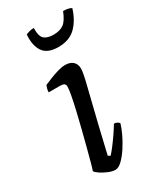

<svg xmlns="http://www.w3.org/2000/svg" viewBox="-182 -766 687 827"><g transform="rotate(-30 161.5 -352.5)"><path d="M136.3 0Q121.7 0 102.1 -8Q82.5 -16.1 67 -26.6Q51.4 -37.2 48.4 -44Q52.1 -53.5 59.5 -80.8Q67 -108.2 76.8 -146Q86.7 -183.8 97.1 -225.1Q107.5 -266.5 116.5 -305.1Q125.5 -343.8 130.8 -372.6Q136.2 -401.4 136.2 -413.5Q136.2 -425.3 129.1 -429.2Q121.9 -433 108.6 -433H53.5Q53.5 -442.6 56.3 -452Q59 -461.4 61 -465.4Q76.5 -472.4 97.3 -480.5Q118.1 -488.7 138.3 -494.3Q158.5 -500 171.8 -500Q197.7 -500 211.6 -487.2Q225.5 -474.4 225.5 -451.3Q225.5 -442.6 221.9 -423.4Q218.3 -404.1 210.7 -374.1Q203.2 -344 192.7 -300.9Q182.3 -257.8 168.1 -200.5Q154 -143.2 137.3 -69.8L147.5 -62.8Q157.5 -72.8 172.7 -92.7Q187.8 -112.5 203.7 -135.7Q219.5 -158.9 229.5 -175.8Q238.3 -175.8 245.1 -171.9Q251.9 -168 254.6 -163.2Q248.6 -142.2 235.5 -114.6Q222.4 -87 204.9 -60.5Q187.4 -34 169.6 -17Q151.9 0 136.3 0ZM188 -580.8Q133.9 -580.8 112.8 -612.4Q91.8 -644.1 96.5 -696.4Q101 -698.6 112.2 -702Q123.3 -705.4 136.4 -705.4Q135.4 -663.6 150.9 -650.5Q166.4 -637.3 196.3 -637.3Q228.2 -637.3 247.2 -651Q266.3 -664.6 282.3 -705.4Q297.6 -705.4 308.6 -702.4Q319.6 -699.4 323.1 -696.4Q307.1 -644.1 275.2 -612.4Q243.3 -580.8 188 -580.8Z"/></g></svg>

Font: Texturina Medium
Style: Italic
Weight: 500
Italic angle: -11°
Designer: Guillermo Torres Carreño
Foundry: Omnibus-Type
Version: Version 1.002